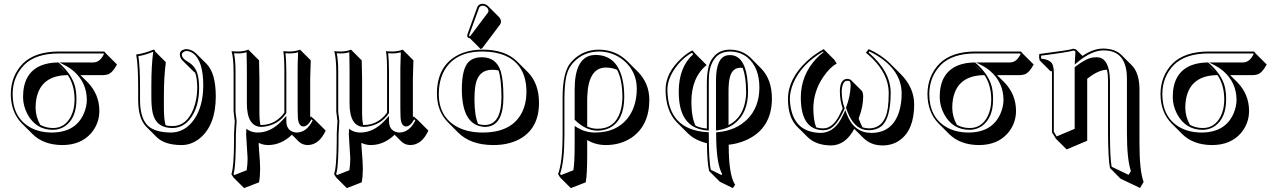

<svg xmlns="http://www.w3.org/2000/svg" viewBox="-20 -702 6748 1017"><path d="M261.2 -23.9Q324.7 -23.9 356.4 -86.9Q375 -125 375 -174.8Q374.5 -252.9 338.9 -304.2Q195.3 -302.7 172.4 -177.2Q168.5 -155.3 168.5 -131.3Q168.9 -83 193.4 -40.5Q224.6 -23.9 261.2 -23.9ZM405.8 -304.2 443.4 -267.1Q505.9 -203.1 506.3 -115.2Q506.3 -46.9 461.4 4.9Q407.2 65.9 310.5 66.4Q210.4 65.9 151.9 7.8L95.2 -48.8Q37.6 -107.9 37.1 -204.1Q38.1 -301.3 102.1 -366.2Q166 -428.7 291 -429.2H532.2L543 -417L599.6 -360.4Q576.7 -316.9 551.8 -308.1Q540.5 -304.7 528.3 -304.2ZM327.1 -319.8Q318.4 -330.1 309.1 -339.4Q298.3 -350.1 286.1 -360.8ZM261.2 -14.2Q169.9 -14.2 125 -98.1Q102.1 -142.1 102.1 -188Q102.1 -315.9 198.7 -355.5Q236.8 -370.6 286.1 -371.1H289.6L292.5 -368.7Q360.8 -308.6 377.4 -244.1Q385.3 -212.9 384.8 -174.8Q384.8 -77.1 325.2 -34.2Q296.4 -14.6 261.2 -14.2ZM472.2 -371.1Q503.4 -371.1 522.5 -401.4Q526.4 -407.7 530.8 -415.5L527.8 -418.9H291Q169.4 -418.5 108.9 -358.9Q47.4 -295.9 46.9 -204.1Q46.9 -84 133.8 -30.8Q184.1 -0.5 253.9 0Q380.4 0 424.3 -101.1Q439.5 -137.2 439.9 -171.9Q439.9 -265.6 368.2 -327.1Q350.1 -342.3 331.5 -352.1L294.9 -371.1Z M848.1 -194.3V-132.3Q848.1 -67.9 857.4 -38.1Q874 -34.2 893.6 -34.2Q968.3 -34.2 1004.4 -124.5Q1024.4 -175.8 1024.9 -236.8Q1024.4 -287.6 1013.7 -316.9Q1006.3 -321.8 1002 -326.7L945.3 -382.8Q933.1 -396.5 932.6 -414.1Q932.6 -434.6 956.5 -440.4Q962.4 -441.9 966.8 -441.9Q996.1 -440.9 1018.1 -419.4L1074.7 -363.3Q1122.6 -314 1123 -192.4Q1123 -39.1 1038.1 30.8Q993.7 66.4 941.4 66.4Q852.5 65.9 810.5 24.9L753.9 -31.7Q711.9 -75.2 711.9 -172.9V-234.9Q711.9 -356.9 701.7 -411.1L703.6 -414.1Q738.8 -417 792.5 -439Q796.9 -438.5 799.3 -437Q801.3 -433.6 801.8 -429.2L858.4 -372.6Q848.1 -294.9 848.1 -194.3ZM781.7 -251Q781.7 -353 791.5 -427.7Q743.7 -408.7 712.9 -404.8Q721.7 -349.6 721.7 -234.9V-172.9Q721.7 -62.5 775.9 -25.9Q814.9 -0.5 884.8 0Q960 0 1008.8 -70.3Q1056.2 -139.2 1056.6 -249Q1056.6 -380.4 1002 -419.9Q984.9 -431.6 966.8 -432.1Q946.8 -428.7 942.9 -414.1Q944.3 -392.1 971.7 -377Q1011.2 -355 1024.4 -315.9Q1034.7 -284.2 1034.7 -236.8Q1034.7 -130.4 983.9 -68.4Q946.8 -24.4 893.6 -23.9Q808.1 -23.9 789.6 -100.6Q781.7 -132.3 781.7 -189Z M1359.4 -40Q1362.3 -40 1363.8 -40Q1428.7 -40 1474.6 -90.8Q1481.4 -98.6 1486.3 -106V-321.8Q1486.3 -398.9 1480.5 -431.2Q1493.2 -429.2 1515.6 -429.2Q1544.9 -429.7 1569.3 -439L1626 -382.3Q1626 -381.3 1623 -286.6V-78.6Q1625 -83.5 1626.5 -85.9L1648.4 -66.9L1705.1 -10.3Q1670.4 65.9 1608.9 66.4Q1581.1 65.4 1563 48.3L1526.4 11.7Q1469.2 65.9 1400.9 66.4Q1371.6 65.9 1351.1 54.7L1350.6 56.2Q1350.1 60.1 1350.1 61.5Q1350.1 68.8 1352.5 97.2Q1357.9 159.7 1357.9 192.4Q1357.9 231.9 1352.1 263.7L1272.9 294.4L1216.3 237.8L1205.6 220.2Q1219.2 184.6 1219.7 40Q1219.7 25.4 1219.7 6.8Q1219.7 -7.3 1221.7 -30.3Q1223.6 -49.8 1223.6 -59.1Q1223.6 -64 1221.2 -78.6Q1217.8 -101.6 1217.3 -111.8V-321.8Q1216.8 -395.5 1206.5 -431.2Q1219.2 -429.2 1241.7 -429.2Q1271 -429.7 1295.4 -439L1352.1 -382.3Q1352.1 -381.3 1354 -286.6V-97.7Q1354.5 -62.5 1359.4 -40ZM1556.6 -342.8Q1556.6 -369.1 1559.1 -424.8Q1536.6 -418.9 1515.6 -418.9Q1503.9 -418.9 1492.2 -419.9Q1496.1 -386.7 1496.6 -321.8V-103L1494.6 -100.6Q1460.9 -49.8 1399.4 -34.7Q1380.9 -30.3 1363.8 -29.8Q1288.1 -31.2 1287.6 -153.8V-342.8Q1287.6 -368.7 1286.1 -425.3Q1264.2 -418.9 1241.7 -418.9Q1231 -418.9 1219.7 -419.9Q1227.5 -383.3 1227.5 -321.8V-111.8Q1227.5 -102.5 1231 -82.5Q1233.4 -65.4 1233.4 -59.1Q1233.4 -48.3 1231.4 -28.3Q1229.5 -5.9 1229.5 6.8Q1229.5 170.9 1219.2 210Q1217.8 214.8 1216.8 218.8L1220.7 225.6L1286.6 199.7Q1291.5 169.9 1291.5 136.2Q1291.5 127 1284.2 17.6Q1283.7 9.3 1283.7 4.9Q1283.7 0.5 1284.7 -2.9L1284.2 -19.5L1299.3 -10.7Q1317.9 -0.5 1344.7 0Q1413.6 0 1471.2 -60.5Q1475.6 -64.9 1479 -68.8L1496.6 -87.9V-62Q1496.6 -12.2 1537.6 -2Q1545.4 0 1552.7 0Q1605 -1.5 1636.2 -64.5L1629.9 -69.8Q1609.9 -32.7 1587.4 -32.2Q1560.5 -32.2 1557.6 -81.1Q1556.6 -95.7 1556.6 -130.9Z M1903.3 -40Q1906.2 -40 1907.7 -40Q1972.7 -40 2018.6 -90.8Q2025.4 -98.6 2030.3 -106V-321.8Q2030.3 -398.9 2024.4 -431.2Q2037.1 -429.2 2059.6 -429.2Q2088.9 -429.7 2113.3 -439L2169.9 -382.3Q2169.9 -381.3 2167 -286.6V-78.6Q2168.9 -83.5 2170.4 -85.9L2192.4 -66.9L2249 -10.3Q2214.4 65.9 2152.8 66.4Q2125 65.4 2106.9 48.3L2070.3 11.7Q2013.2 65.9 1944.8 66.4Q1915.5 65.9 1895 54.7L1894.5 56.2Q1894 60.1 1894 61.5Q1894 68.8 1896.5 97.2Q1901.9 159.7 1901.9 192.4Q1901.9 231.9 1896 263.7L1816.9 294.4L1760.3 237.8L1749.5 220.2Q1763.2 184.6 1763.7 40Q1763.7 25.4 1763.7 6.8Q1763.7 -7.3 1765.6 -30.3Q1767.6 -49.8 1767.6 -59.1Q1767.6 -64 1765.1 -78.6Q1761.7 -101.6 1761.2 -111.8V-321.8Q1760.7 -395.5 1750.5 -431.2Q1763.2 -429.2 1785.6 -429.2Q1814.9 -429.7 1839.4 -439L1896 -382.3Q1896 -381.3 1897.9 -286.6V-97.7Q1898.4 -62.5 1903.3 -40ZM2100.6 -342.8Q2100.6 -369.1 2103 -424.8Q2080.6 -418.9 2059.6 -418.9Q2047.9 -418.9 2036.1 -419.9Q2040 -386.7 2040.5 -321.8V-103L2038.6 -100.6Q2004.9 -49.8 1943.4 -34.7Q1924.8 -30.3 1907.7 -29.8Q1832 -31.2 1831.5 -153.8V-342.8Q1831.5 -368.7 1830.1 -425.3Q1808.1 -418.9 1785.6 -418.9Q1774.9 -418.9 1763.7 -419.9Q1771.5 -383.3 1771.5 -321.8V-111.8Q1771.5 -102.5 1774.9 -82.5Q1777.3 -65.4 1777.3 -59.1Q1777.3 -48.3 1775.4 -28.3Q1773.4 -5.9 1773.4 6.8Q1773.4 170.9 1763.2 210Q1761.7 214.8 1760.7 218.8L1764.6 225.6L1830.6 199.7Q1835.4 169.9 1835.4 136.2Q1835.4 127 1828.1 17.6Q1827.6 9.3 1827.6 4.9Q1827.6 0.5 1828.6 -2.9L1828.1 -19.5L1843.3 -10.7Q1861.8 -0.5 1888.7 0Q1957.5 0 2015.1 -60.5Q2019.5 -64.9 2022.9 -68.8L2040.5 -87.9V-62Q2040.5 -12.2 2081.5 -2Q2089.4 0 2096.7 0Q2148.9 -1.5 2180.2 -64.5L2173.8 -69.8Q2153.8 -32.7 2131.3 -32.2Q2104.5 -32.2 2101.6 -81.1Q2100.6 -95.7 2100.6 -130.9Z M2536.6 -682.1Q2553.2 -681.2 2565.9 -668.9L2622.6 -612.3Q2633.3 -600.6 2633.8 -587.4Q2632.8 -578.1 2628.9 -572.3L2537.1 -450.2Q2530.8 -442.9 2525.9 -442.4L2469.2 -499Q2462.9 -500 2458.5 -503.4Q2454.6 -508.3 2454.6 -513.2Q2455.1 -516.6 2456.5 -522L2508.3 -665Q2515.6 -681.2 2536.6 -682.1ZM2294.4 -205.1Q2294.4 -352.1 2405.3 -410.2Q2462.4 -439.5 2538.6 -439Q2656.7 -438.5 2719.2 -376.5L2775.9 -319.8Q2835 -259.8 2835 -157.2Q2835 -20 2729.5 36.1Q2671.9 66.4 2592.8 66.4Q2473.1 65.9 2407.7 1L2351.6 -55.2Q2294.9 -113.3 2294.4 -205.1ZM2587.9 -332.5Q2514.2 -332.5 2499 -253.4Q2493.2 -223.1 2493.2 -171.4Q2493.7 -89.8 2512.2 -45.9Q2529.3 -39.6 2550.3 -40Q2635.7 -42.5 2636.2 -187Q2635.7 -284.7 2620.6 -328.6Q2605.5 -332.5 2587.9 -332.5ZM2531.2 -398.9Q2609.4 -398.9 2632.8 -322.8Q2646.5 -276.4 2646.5 -187Q2646.5 -41 2562 -30.8Q2555.7 -30.3 2550.3 -29.8Q2427.2 -33.2 2426.3 -228Q2426.3 -339.8 2463.4 -375.5Q2488.8 -398.4 2531.2 -398.9ZM2304.2 -205.1Q2304.2 -80.1 2405.8 -27.8Q2460.9 0 2536.6 0Q2689.9 0 2744.1 -105Q2768.1 -152.3 2768.6 -213.9Q2768.6 -357.9 2656.2 -407.2Q2606.4 -428.7 2538.6 -429.2Q2393.6 -430.2 2335 -331.1Q2304.7 -278.3 2304.2 -205.1ZM2536.6 -671.9Q2522.9 -670.9 2518.1 -661.6L2465.8 -518.6Q2464.8 -515.6 2464.4 -512.7Q2466.3 -510.3 2468.8 -509.3Q2471.2 -511.7 2472.7 -513.2L2564.5 -635.3Q2567.4 -639.6 2567.4 -644Q2567.4 -660.6 2547.9 -669.4Q2542 -671.9 2536.6 -671.9Z M3082.5 263.7 3003.4 294.4 2946.8 237.8 2936 220.2Q2960 156.2 2960 9.8V-184.1Q2960 -319.3 3002.4 -369.6Q3008.3 -376 3014.6 -382.8Q3069.8 -438.5 3152.8 -439Q3241.7 -438 3302.2 -378.4L3358.9 -321.8Q3418.9 -260.7 3419.4 -174.3Q3419.4 -35.6 3322.8 28.8Q3265.1 66.4 3187.5 66.4Q3134.3 65.9 3090.3 39.6V117.7Q3090.3 223.6 3082.5 263.7ZM3090.3 -31.7Q3117.2 -20 3145 -20Q3236.8 -20 3265.6 -110.4Q3276.4 -145 3276.9 -189Q3276.4 -279.3 3249 -332Q3222.2 -344.2 3189.5 -344.2Q3097.2 -344.2 3090.8 -193.4Q3090.3 -182.1 3090.3 -171.4ZM3286.6 -189Q3286.6 -66.4 3210.9 -25.4Q3181.2 -10.3 3145 -9.8Q3083 -10.7 3026.9 -64.9L3023.9 -67.9V-228Q3023.9 -391.6 3113.8 -409.2Q3123.5 -410.6 3132.8 -411.1Q3243.7 -411.1 3275.4 -289.1Q3286.6 -245.1 3286.6 -189ZM3017.1 199.7Q3023.9 160.2 3023.9 61V-34.7L3039.1 -25.4Q3082 0 3130.9 0Q3253.9 0 3314 -88.9Q3352.5 -147.5 3353 -231Q3353 -323.2 3283.7 -381.8Q3227.5 -428.2 3152.8 -429.2Q3073.7 -428.2 3022 -376Q2989.7 -343.8 2979.5 -296.9Q2970.2 -252.9 2969.7 -184.1V9.8Q2969.7 154.8 2946.8 218.8L2951.2 225.6Z M3839.8 64.5Q3839.8 220.2 3871.1 272Q3873 274.9 3874 276.4L3861.8 294.4L3793 260.7L3736.3 204.1Q3725.6 161.6 3724.6 56.6Q3661.1 41.5 3622.1 2.9L3565.4 -53.7Q3505.9 -114.7 3505.4 -227.1Q3505.4 -317.4 3592.3 -396Q3622.1 -422.4 3647.5 -435.1L3666.5 -414.1L3722.7 -357.4Q3642.1 -291.5 3642.1 -161.6Q3642.6 -81.1 3664.1 -36.1Q3690.4 -23.9 3724.1 -21V-259.8Q3724.1 -346.2 3748.5 -385.3Q3757.3 -398.9 3769.5 -411.1Q3799.3 -439 3846.2 -439Q3912.1 -438.5 3955.6 -396L4011.7 -339.4Q4068.4 -281.7 4068.8 -180.7Q4068.8 -21 3931.6 40.5Q3886.7 60.1 3839.8 64.5ZM3838.9 -39.1Q3920.4 -80.1 3931.2 -190.4Q3932.6 -204.6 3932.1 -217.8Q3931.6 -295.4 3914.1 -342.3Q3907.7 -343.3 3902.8 -343.3Q3856.9 -343.3 3844.7 -287.6Q3838.9 -260.3 3838.9 -219.2ZM3773.4 7.8V-1L3782.2 -2Q3878.9 -10.7 3939.9 -71.8Q4001.5 -134.8 4002.4 -236.8Q4002.4 -343.3 3940.4 -396.5Q3901.4 -428.7 3846.2 -429.2Q3802.2 -428.2 3776.4 -403.8Q3740.7 -367.2 3735.8 -305.7Q3734.4 -286.6 3734.4 -259.8V-10.3L3723.6 -11.2Q3593.3 -22.5 3577.6 -169.4Q3575.2 -192.4 3575.2 -217.8Q3575.7 -346.2 3651.9 -415L3645 -422.4Q3590.3 -392.1 3550.8 -333Q3515.6 -279.3 3515.1 -227.1Q3517.1 -15.1 3725.1 -2L3734.4 -1.5V7.8Q3734.4 150.9 3745.1 197.3L3801.8 225.1L3805.2 219.7Q3773.4 164.1 3773.4 7.8ZM3942.4 -217.8Q3942.4 -101.6 3868.7 -45.9Q3832 -18.6 3783.7 -12.2L3772.5 -10.7V-275.9Q3772.5 -399.4 3833.5 -409.2Q3840.3 -410.2 3846.2 -410.2Q3929.7 -410.2 3940.9 -259.8Q3942.4 -239.3 3942.4 -217.8Z M4822.3 -149.4Q4822.3 -12.7 4744.6 41.5Q4706.1 68.8 4651.4 68.4Q4592.8 67.4 4553.2 28.8L4504.9 -19.5Q4458.5 67.9 4381.3 68.4Q4302.2 67.4 4258.3 24.4L4201.7 -31.7Q4153.8 -81.1 4153.8 -176.8Q4153.8 -285.2 4255.4 -379.4Q4294.4 -415 4342.8 -441.9L4399.4 -385.3L4412.1 -365.2Q4376 -346.2 4340.3 -293.9Q4288.6 -217.3 4288.1 -127.4Q4288.6 -64.9 4303.2 -27.3Q4319.8 -22 4340.8 -22Q4388.7 -22 4424.3 -88.4Q4433.6 -106 4443.8 -127.9Q4429.2 -166.5 4428.7 -217.8Q4428.7 -269.5 4454.6 -281.7Q4460.4 -283.7 4465.8 -284.2Q4481.9 -283.7 4488.3 -277.3L4544.9 -220.7Q4551.8 -212.4 4552.2 -190.4Q4552.2 -138.7 4530.3 -80.1Q4528.8 -76.7 4528.3 -74.2Q4538.6 -46.4 4548.3 -27.8Q4564 -22.5 4581.5 -22Q4667.5 -22 4683.1 -132.3Q4687.5 -164.6 4687.5 -211.9Q4686 -306.2 4603 -390.1Q4585.9 -407.2 4566.4 -422.9L4581.5 -441.9Q4649.4 -411.1 4695.3 -365.2L4752 -308.6Q4821.8 -237.8 4822.3 -149.4ZM4755.9 -206.1Q4755.9 -329.1 4621.6 -410.2Q4603 -420.9 4584.5 -429.7L4580.6 -424.3Q4697.3 -323.7 4697.8 -211.9Q4697.8 -73.7 4648.4 -33.2Q4621.6 -12.2 4581.5 -12.2Q4513.7 -12.2 4476.1 -92.8Q4468.8 -108.9 4462.4 -127.4L4460.9 -131.3L4462.4 -134.8Q4483.4 -190.4 4485.8 -247.1Q4485.8 -270 4478.5 -272.5Q4473.6 -273.9 4465.8 -273.9Q4447.3 -273.9 4440.4 -238.8Q4438.5 -228.5 4438.5 -217.8Q4439 -167.5 4453.1 -131.8L4454.6 -127.9L4452.6 -124Q4413.1 -33.7 4369.6 -17.1Q4355.5 -12.2 4340.8 -12.2Q4222.7 -14.2 4221.7 -184.1Q4221.7 -306.6 4307.6 -395.5Q4325.7 -413.6 4341.8 -425.3L4339.4 -428.7Q4224.6 -361.8 4182.1 -261.7Q4164.1 -218.3 4163.6 -176.8Q4170.9 -2 4324.7 2Q4392.1 2 4432.6 -67.9Q4440.4 -81.5 4447.8 -97.2L4457.5 -119.1L4465.8 -96.7Q4502.9 1 4594.7 2Q4708 2 4743.2 -112.8Q4755.9 -154.8 4755.9 -206.1Z M5116.7 -23.9Q5180.2 -23.9 5211.9 -86.9Q5230.5 -125 5230.5 -174.8Q5230 -252.9 5194.3 -304.2Q5050.8 -302.7 5027.8 -177.2Q5023.9 -155.3 5023.9 -131.3Q5024.4 -83 5048.8 -40.5Q5080.1 -23.9 5116.7 -23.9ZM5261.2 -304.2 5298.8 -267.1Q5361.3 -203.1 5361.8 -115.2Q5361.8 -46.9 5316.9 4.9Q5262.7 65.9 5166 66.4Q5065.9 65.9 5007.3 7.8L4950.7 -48.8Q4893.1 -107.9 4892.6 -204.1Q4893.6 -301.3 4957.5 -366.2Q5021.5 -428.7 5146.5 -429.2H5387.7L5398.4 -417L5455.1 -360.4Q5432.1 -316.9 5407.2 -308.1Q5396 -304.7 5383.8 -304.2ZM5182.6 -319.8Q5173.8 -330.1 5164.6 -339.4Q5153.8 -350.1 5141.6 -360.8ZM5116.7 -14.2Q5025.4 -14.2 4980.5 -98.1Q4957.5 -142.1 4957.5 -188Q4957.5 -315.9 5054.2 -355.5Q5092.3 -370.6 5141.6 -371.1H5145L5147.9 -368.7Q5216.3 -308.6 5232.9 -244.1Q5240.7 -212.9 5240.2 -174.8Q5240.2 -77.1 5180.7 -34.2Q5151.9 -14.6 5116.7 -14.2ZM5327.6 -371.1Q5358.9 -371.1 5377.9 -401.4Q5381.8 -407.7 5386.2 -415.5L5383.3 -418.9H5146.5Q5024.9 -418.5 4964.4 -358.9Q4902.8 -295.9 4902.3 -204.1Q4902.3 -84 4989.3 -30.8Q5039.6 -0.5 5109.4 0Q5235.8 0 5279.8 -101.1Q5294.9 -137.2 5295.4 -171.9Q5295.4 -265.6 5223.6 -327.1Q5205.6 -342.3 5187 -352.1L5150.4 -371.1Z M5843.3 -332.5Q5801.8 -332 5749 -292.5Q5744.1 -288.6 5738.8 -284.7Q5738.8 -272.9 5738.8 -264.6V43.5L5629.9 89.4L5573.2 33.2L5552.2 -1V-313Q5552.2 -319.3 5551.8 -324.7Q5546.9 -325.2 5543.9 -325.2L5487.3 -381.8Q5481.9 -399.4 5485.4 -416Q5636.2 -435.5 5656.2 -441.4Q5660.6 -442.9 5663.1 -443.8Q5675.8 -443.4 5681.6 -438L5713.9 -405.8Q5770.5 -444.8 5824.2 -444.8Q5886.2 -443.8 5919.4 -411.6L5976.1 -355Q6015.6 -314 6015.6 -227.5V56.6Q6015.6 203.1 6037.6 261.7L6018.6 293.5L5915.5 244.6L5859.4 188Q5849.6 141.1 5849.1 0V-276.9Q5849.1 -308.6 5843.3 -332.5ZM5562 -313V-3.9L5577.1 20.5L5672.4 -19.5V-321.3Q5672.4 -329.6 5672.4 -341.3V-346.2L5676.3 -349.1Q5731.9 -392.1 5768.6 -397.5Q5778.8 -398.9 5788.1 -398.9Q5847.7 -398.9 5857.4 -306.6Q5858.9 -292 5859.4 -276.9V0Q5859.4 135.7 5868.2 181.2L5958 224.1L5970.2 204.1Q5949.2 142.6 5949.2 0V-284.2Q5949.2 -422.9 5845.7 -434.1Q5835 -435.1 5824.2 -435.1Q5762.7 -434.6 5689.9 -374.5L5672.9 -360.4L5673.8 -382.8Q5674.8 -407.7 5676.3 -427.2Q5676.3 -432.6 5667.5 -433.6Q5665.5 -433.6 5665 -434.1Q5641.1 -425.8 5494.1 -407.2Q5494.1 -398.9 5495.6 -391.1Q5543.9 -386.2 5555.2 -360.4Q5562 -343.8 5562 -313Z M6351.1 -23.9Q6414.6 -23.9 6446.3 -86.9Q6464.8 -125 6464.8 -174.8Q6464.4 -252.9 6428.7 -304.2Q6285.2 -302.7 6262.2 -177.2Q6258.3 -155.3 6258.3 -131.3Q6258.8 -83 6283.2 -40.5Q6314.5 -23.9 6351.1 -23.9ZM6495.6 -304.2 6533.2 -267.1Q6595.7 -203.1 6596.2 -115.2Q6596.2 -46.9 6551.3 4.9Q6497.1 65.9 6400.4 66.4Q6300.3 65.9 6241.7 7.8L6185.1 -48.8Q6127.4 -107.9 6127 -204.1Q6127.9 -301.3 6191.9 -366.2Q6255.9 -428.7 6380.9 -429.2H6622.1L6632.8 -417L6689.5 -360.4Q6666.5 -316.9 6641.6 -308.1Q6630.4 -304.7 6618.2 -304.2ZM6417 -319.8Q6408.2 -330.1 6398.9 -339.4Q6388.2 -350.1 6376 -360.8ZM6351.1 -14.2Q6259.8 -14.2 6214.8 -98.1Q6191.9 -142.1 6191.9 -188Q6191.9 -315.9 6288.6 -355.5Q6326.7 -370.6 6376 -371.1H6379.4L6382.3 -368.7Q6450.7 -308.6 6467.3 -244.1Q6475.1 -212.9 6474.6 -174.8Q6474.6 -77.1 6415 -34.2Q6386.2 -14.6 6351.1 -14.2ZM6562 -371.1Q6593.3 -371.1 6612.3 -401.4Q6616.2 -407.7 6620.6 -415.5L6617.7 -418.9H6380.9Q6259.3 -418.5 6198.7 -358.9Q6137.2 -295.9 6136.7 -204.1Q6136.7 -84 6223.6 -30.8Q6273.9 -0.5 6343.8 0Q6470.2 0 6514.2 -101.1Q6529.3 -137.2 6529.8 -171.9Q6529.8 -265.6 6458 -327.1Q6439.9 -342.3 6421.4 -352.1L6384.8 -371.1Z"/></svg>

Font: Linux Biolinum Shadow O
Style: Bold
Weight: 700
Designer: Philipp H. Poll
Foundry: Philipp H. Poll
Version: Version 0.9.2